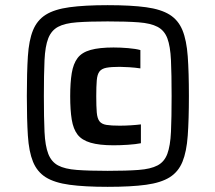

<svg xmlns="http://www.w3.org/2000/svg" viewBox="-20 -716 835 744"><path d="M397 8Q308 8 249.5 0Q191 -8 157.5 -29Q124 -50 108 -89Q92 -128 88 -190.5Q84 -253 84 -344Q84 -435 88 -497.5Q92 -560 108 -599Q124 -638 157.5 -659Q191 -680 249.5 -688Q308 -696 397 -696Q488 -696 546 -688Q604 -680 637.5 -659Q671 -638 687 -599Q703 -560 707.5 -497.5Q712 -435 712 -344Q712 -253 707.5 -190.5Q703 -128 687 -89Q671 -50 637.5 -29Q604 -8 546 0Q488 8 397 8ZM420 -153Q365 -153 331 -163Q297 -173 280.5 -194.5Q264 -216 258 -252.5Q252 -289 252 -343Q252 -396 258 -432.5Q264 -469 280.5 -491Q297 -513 331 -522.5Q365 -532 420 -532Q447 -532 476.5 -529.5Q506 -527 524 -522V-451Q504 -454 481 -455.5Q458 -457 444 -457Q411 -457 392.5 -453.5Q374 -450 365.5 -439Q357 -428 355 -405Q353 -382 353 -343Q353 -303 355 -280Q357 -257 365.5 -246Q374 -235 392.5 -232Q411 -229 444 -229Q465 -229 488 -230.5Q511 -232 526 -234V-161Q506 -157 476 -155Q446 -153 420 -153ZM397 -54Q470 -54 517 -57.5Q564 -61 590.5 -75Q617 -89 628.5 -120Q640 -151 642.5 -205Q645 -259 645 -344Q645 -428 642.5 -482.5Q640 -537 628.5 -567.5Q617 -598 590.5 -612Q564 -626 517 -629.5Q470 -633 397 -633Q325 -633 278 -629.5Q231 -626 205 -612Q179 -598 167 -567.5Q155 -537 152.5 -482.5Q150 -428 150 -344Q150 -259 152.5 -205Q155 -151 167 -120Q179 -89 205 -75Q231 -61 278 -57.5Q325 -54 397 -54Z"/></svg>

Font: Saira SemiExpanded
Style: Bold
Weight: 700
Width: 6
Designer: Hector Gatti with collaboration of the Omnibus-Type team
Foundry: Omnibus-Type
Version: Version 1.101